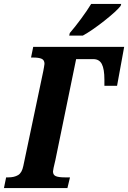

<svg xmlns="http://www.w3.org/2000/svg" viewBox="-40 -951 648 971"><path d="M-9 -54H3Q32 -54 51.5 -65.5Q71 -77 78 -112L179 -592Q180 -600 182.5 -611.5Q185 -623 185 -628Q185 -647 171 -653.5Q157 -660 128 -660H117L128 -714H588L552 -517H488V-548Q488 -602 475 -627Q462 -652 432 -652H345L240 -141Q228 -92 228 -84Q228 -66 242.5 -60Q257 -54 287 -54H314L301 0H-20ZM313 -784Q339 -814 370 -856Q401 -898 421 -931H573L570 -921Q550 -895 488 -846Q426 -797 379 -771H310Z"/></svg>

Font: Noto Serif CondExtraBold
Style: Italic
Weight: 800
Width: 3
Italic angle: -12°
Designer: Monotype Design Team
Foundry: Monotype Imaging Inc.
Version: Version 1.001